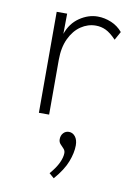

<svg xmlns="http://www.w3.org/2000/svg" viewBox="-84 -520 606 850"><g transform="rotate(10 219.0 -94.5)"><path d="M103 1V-453H150L149 -362Q166 -411 205 -437.5Q244 -464 286 -464Q317 -464 347 -451.5Q377 -439 398 -414L377 -376Q351 -403 330 -413Q309 -423 285 -423Q249 -423 218 -402Q187 -381 168 -341Q149 -301 149 -245V1ZM218 275 196 256Q222 226 233.5 201Q245 176 245 157Q245 146 237.5 138Q230 130 222 121.5Q214 113 214 100Q214 83 224 72Q234 61 249 61Q266 61 277.5 75.5Q289 90 289 115Q289 148 273.5 188.5Q258 229 218 275Z"/></g></svg>

Font: Inconsolata SemiCondensed Light
Style: Regular
Weight: 300
Width: 4
Monospace: yes
Designer: Raph Levien, Cyreal, Brenton Simpson
Foundry: Raph Levien, Cyreal, Google
Version: Version 3.100; ttfautohint (v1.8.4.7-5d5b)